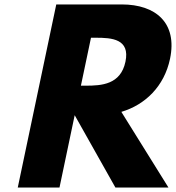

<svg xmlns="http://www.w3.org/2000/svg" viewBox="-20 -845 793 865"><path d="M233.5 -825 60 0H248L316.5 -326L500 0H739L526.7 -341C634.4 -373 719.9 -456 746 -580C780 -742 681.5 -825 528.5 -825ZM344.5 -459 389.9 -675H411.9C482.9 -675 566.9 -670 545.2 -567C523.6 -464 437.5 -459 366.5 -459Z"/></svg>

Font: Hussar
Style: BdOblTwo
Weight: 700
Foundry: Cannot Into Space Fonts
Version: Version 2.00